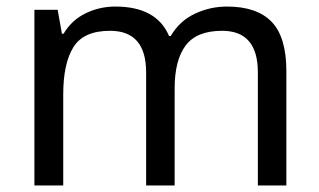

<svg xmlns="http://www.w3.org/2000/svg" viewBox="-20 -566 975 586"><path d="M673 -546Q764 -546 809 -499.5Q854 -453 854 -349V0H767V-345Q767 -472 658 -472Q580 -472 546.5 -427Q513 -382 513 -296V0H426V-345Q426 -472 316 -472Q235 -472 204 -422Q173 -372 173 -278V0H85V-536H156L169 -463H174Q199 -505 241.5 -525.5Q284 -546 332 -546Q458 -546 496 -456H501Q528 -502 574.5 -524Q621 -546 673 -546Z"/></svg>

Font: Noto Sans Masaram Gondi
Style: Regular
Weight: 400
Designer: Ek Type & Mukund Gokhale
Foundry: Ek Type
Version: Version 1.004; ttfautohint (v1.8.4.7-5d5b)